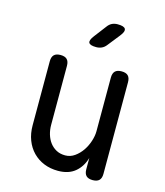

<svg xmlns="http://www.w3.org/2000/svg" viewBox="-117 -874 834 972"><g transform="rotate(15 300.0 -387.5)"><path d="M415 -234V-515Q415 -538 426 -549Q437 -560 460 -560Q483 -560 494 -549Q505 -538 505 -515V-35Q505 -12 494 -1Q483 10 460 10Q437 10 426 -1Q415 -12 415 -35V-94Q401 -46 367 -18Q333 10 278 10Q238 10 204.5 -3.5Q171 -17 146.5 -42Q122 -67 108.5 -102Q95 -137 95 -180V-515Q95 -538 106 -549Q117 -560 140 -560Q163 -560 174 -549Q185 -538 185 -515V-206Q185 -180 192 -156.5Q199 -133 212.5 -115Q226 -97 246 -86Q266 -75 293 -75Q320 -75 342.5 -91Q365 -107 381 -130.5Q397 -154 406 -182Q415 -210 415 -234ZM355 -670Q345 -657 332 -651Q319 -645 303 -645Q271 -645 264.5 -657Q258 -669 278 -695L326 -758Q336 -772 349 -778.5Q362 -785 379 -785Q413 -785 419.5 -772Q426 -759 405 -733Z"/></g></svg>

Font: Maple Mono NF CN
Style: Regular
Weight: 400
Monospace: yes
Designer: subframe7536
Version: Version 7.000